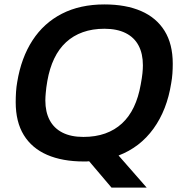

<svg xmlns="http://www.w3.org/2000/svg" viewBox="-20 -718 822 868"><path d="M484 130 383 11Q377 12 371 12Q365 12 359 12Q262 12 193 -18Q124 -48 87.5 -107.5Q51 -167 51 -256Q51 -280 52.5 -303Q54 -326 58 -348Q76 -457 127 -535.5Q178 -614 260 -656Q342 -698 452 -698Q549 -698 618 -668Q687 -638 724 -578.5Q761 -519 761 -430Q761 -408 759.5 -386Q758 -364 754 -342Q735 -221 674 -136.5Q613 -52 516 -15L643 130ZM357 -99Q412 -99 455.5 -114.5Q499 -130 531.5 -160Q564 -190 585 -234Q606 -278 616 -335Q619 -351 621 -364Q623 -377 624 -387Q625 -397 625.5 -406Q626 -415 626 -423Q626 -475 606.5 -512Q587 -549 548 -568.5Q509 -588 452 -588Q398 -588 354.5 -572.5Q311 -557 278.5 -527Q246 -497 225 -453Q204 -409 194 -352Q191 -336 189.5 -323Q188 -310 187 -299.5Q186 -289 185.5 -280.5Q185 -272 185 -264Q185 -212 204.5 -175Q224 -138 262.5 -118.5Q301 -99 357 -99Z"/></svg>

Font: Archivo SemiBold SemiBold
Style: Italic
Weight: 600
Italic angle: -10°
Version: Version 2.001